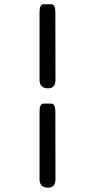

<svg xmlns="http://www.w3.org/2000/svg" viewBox="-20 -848 444 889"><path d="M236.3 -331.5Q236.3 -368.2 218 -368.2Q199.7 -368.2 181.4 -368.2Q163.1 -368.2 163.1 -331.5V-18.6Q163.1 21 202.6 21Q236.8 21 236.8 -18.6ZM236.3 -791.5Q236.3 -828.1 218 -828.1Q199.7 -828.1 181.4 -828.1Q163.1 -828.1 163.1 -791.5V-478.5Q163.1 -439 202.6 -439Q236.8 -439 236.8 -478.5Z"/></svg>

Font: Comic Relief
Style: Regular
Weight: 400
Designer: Jeff Davis
Foundry: Loudifier
Version: Version 1.200; ttfautohint (v1.8.4.7-5d5b)